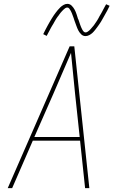

<svg xmlns="http://www.w3.org/2000/svg" viewBox="-20 -975 616 995"><path d="M20 0H43L150 -246H395L421 0H443L365 -735H341ZM158 -265 257 -490Q280 -543 302.5 -595.5Q325 -648 348 -701Q353 -648 358.5 -595.5Q364 -543 369 -490L393 -265ZM423 -788Q433 -788 442.5 -793Q452 -798 459 -804.5Q466 -811 473 -820Q480 -829 484 -834.5Q488 -840 493 -847Q498 -854 503 -862Q508 -870 513 -879.5Q518 -889 524 -899Q530 -909 536 -920.5Q542 -932 548 -945L530 -953Q526 -946 522.5 -939.5Q519 -933 515.5 -926.5Q512 -920 509 -914Q506 -908 502.5 -902.5Q499 -897 496 -891.5Q493 -886 490.5 -881Q488 -876 485 -871.5Q482 -867 479.5 -863Q477 -859 474 -855Q471 -851 469 -847.5Q467 -844 464.5 -841.5Q462 -839 458 -834Q454 -829 449.5 -824Q445 -819 442 -816.5Q439 -814 434 -810.5Q429 -807 423 -807Q418 -807 414 -811Q410 -815 407 -820.5Q404 -826 402 -830.5Q400 -835 398 -840Q396 -845 394 -851Q392 -857 390 -863Q388 -869 386 -875H385Q381 -888 377 -900.5Q373 -913 367 -924.5Q361 -936 351.5 -945.5Q342 -955 329 -955Q319 -955 309.5 -949.5Q300 -944 293.5 -938Q287 -932 279.5 -923Q272 -914 268 -908.5Q264 -903 259 -896Q254 -889 249 -880.5Q244 -872 238.5 -863Q233 -854 227.5 -843.5Q222 -833 216 -822Q210 -811 204 -798L222 -789Q226 -797 229.5 -803.5Q233 -810 236.5 -816.5Q240 -823 243 -829Q246 -835 249.5 -840.5Q253 -846 256 -851Q259 -856 261.5 -861Q264 -866 267 -870.5Q270 -875 272.5 -879.5Q275 -884 278 -887.5Q281 -891 283.5 -894.5Q286 -898 288 -901Q290 -904 294 -909Q298 -914 302.5 -918.5Q307 -923 310 -926Q313 -929 318 -932.5Q323 -936 329 -936Q335 -936 339 -930.5Q343 -925 346.5 -919Q350 -913 352 -907.5Q354 -902 356.5 -895.5Q359 -889 361.5 -882Q364 -875 366 -868Q371 -855 375.5 -842Q380 -829 385.5 -818Q391 -807 400.5 -797.5Q410 -788 423 -788Z"/></svg>

Font: Iosevka Sparkle Thin
Style: Italic
Weight: 100
Italic angle: -9°
Designer: Belleve Invis
Foundry: Belleve Invis
Version: Version 4.5.0; ttfautohint (v1.8.3)